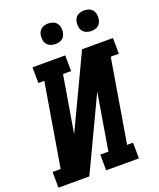

<svg xmlns="http://www.w3.org/2000/svg" viewBox="-175 -1054 958 1157"><g transform="rotate(-20 304.5 -475.5)"><path d="M-4 0 -5 -101H47L136 -634H98L97 -735H307L308 -634H256L195 -270L415 -735H613L614 -634H562L473 -101H511L512 0H302L301 -101H353L414 -465L194 0ZM506 -819Q490 -819 475.5 -824.5Q461 -830 451.5 -842Q442 -854 440 -869.5Q438 -885 440 -901Q442 -912 448 -922.5Q454 -933 463.5 -939.5Q473 -946 484 -948.5Q495 -951 506 -951Q522 -951 536.5 -945.5Q551 -940 560 -928Q569 -916 571.5 -900.5Q574 -885 571 -869Q569 -858 563.5 -847.5Q558 -837 548.5 -830.5Q539 -824 528 -821.5Q517 -819 506 -819ZM276 -819Q260 -819 245.5 -824.5Q231 -830 221.5 -842Q212 -854 210 -869.5Q208 -885 210 -901Q212 -912 218 -922.5Q224 -933 233.5 -939.5Q243 -946 254 -948.5Q265 -951 276 -951Q292 -951 306.5 -945.5Q321 -940 330 -928Q339 -916 341.5 -900.5Q344 -885 341 -869Q339 -858 333.5 -847.5Q328 -837 318.5 -830.5Q309 -824 298 -821.5Q287 -819 276 -819Z"/></g></svg>

Font: Iosevka Etoile
Style: Bold Italic
Weight: 700
Italic angle: -9°
Designer: Belleve Invis
Foundry: Belleve Invis
Version: Version 28.1.0; ttfautohint (v1.8.4)